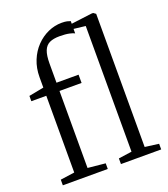

<svg xmlns="http://www.w3.org/2000/svg" viewBox="-149 -933 909 1038"><g transform="rotate(-20 305.5 -414.0)"><path d="M32.5 0.5V-32L114 -43.5V-485H28V-515.5L114 -532V-591.5Q114 -644 131.8 -687.5Q149.5 -731 179.8 -762.2Q210 -793.5 248 -810.5Q286 -827.5 326.5 -827.5Q346 -827.5 357.2 -824.8Q368.5 -822 376.5 -819L376 -748.5Q368.5 -753.5 346.8 -758.2Q325 -763 291 -763Q255.5 -763 233.2 -752.5Q211 -742 200.5 -715.8Q190 -689.5 190 -642.5V-532.5H317V-485H190V-42L291 -32V0.5ZM443.5 -43.5V-766.5L366 -775.5V-802.5L495.5 -819H505L519 -809V-43L598.5 -32.5V0H367V-32.5Z"/></g></svg>

Font: Merriweather 72pt Light
Style: Regular
Weight: 300
Version: Version 2.100